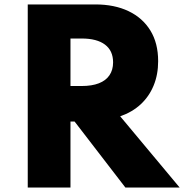

<svg xmlns="http://www.w3.org/2000/svg" viewBox="-20 -845 830 865"><path d="M105 0V-825H410Q495.5 -825 559 -794.8Q622.5 -764.5 657.5 -707.5Q692.5 -650.5 692.5 -569.5Q692.5 -509 672.2 -459.8Q652 -410.5 614 -375.2Q576 -340 521.5 -321L789.5 0H545L316 -297.5H297.5V0ZM297.5 -457.5H348Q394 -457.5 425.5 -469.8Q457 -482 473.2 -506Q489.5 -530 489.5 -564Q489.5 -616.5 453 -644Q416.5 -671.5 348 -671.5H297.5Z"/></svg>

Font: Spartan Thin ExtraBold
Style: Regular
Weight: 800
Version: Version 1.004